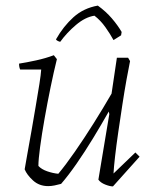

<svg xmlns="http://www.w3.org/2000/svg" viewBox="-20 -656 546 685"><path d="M152 8Q120 8 98 -12Q76 -32 68 -52Q71 -72 78 -109Q85 -146 92.5 -190Q100 -234 107.5 -277.5Q115 -321 120.5 -356Q126 -391 127 -408H52Q48 -416 48 -429Q74 -433 108.5 -440.5Q143 -448 172 -459L183 -445Q172 -401 160.5 -345Q149 -289 139 -232.5Q129 -176 123 -131Q117 -86 117 -64Q128 -52 148 -45Q168 -38 188 -36Q214 -67 247 -114.5Q280 -162 314 -216Q348 -270 378 -322L397 -450H437L444 -438Q439 -414 431.5 -372.5Q424 -331 416.5 -282Q409 -233 402 -185Q395 -137 390.5 -97.5Q386 -58 385 -37L463 -112L478 -97L383 9Q372 9 355.5 2.5Q339 -4 331 -15L370 -249L368 -258Q342 -212 312.5 -163.5Q283 -115 253.5 -72.5Q224 -30 198 0Q187 3 175 5.5Q163 8 152 8ZM329 -636Q358 -615 379 -590.5Q400 -566 414 -542L412 -530L385 -513Q373 -535 356 -559Q339 -583 317 -600Q284 -595 251 -567Q218 -539 195 -507Q192 -507 186 -510Q180 -513 180 -516Q206 -562 242 -594.5Q278 -627 329 -636Z"/></svg>

Font: Labrada Lght
Style: Italic
Weight: 300
Italic angle: -7°
Designer: Mercedes Jáuregui
Foundry: Omnibus-Type Team
Version: Version 1.000; ttfautohint (v1.8.4.7-5d5b)